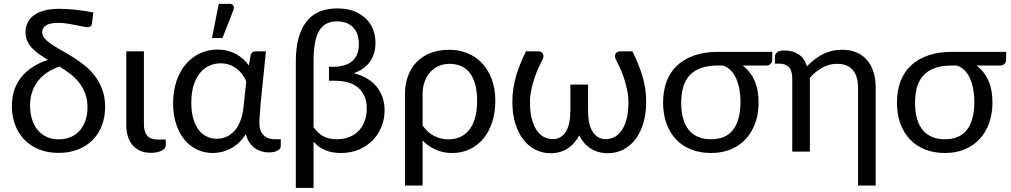

<svg xmlns="http://www.w3.org/2000/svg" viewBox="-20 -766 5108 970"><path d="M276.5 -62Q308.5 -62 335.5 -73Q362.5 -84 381.5 -105Q400.5 -126 411.2 -155.8Q422 -185.5 422 -223Q422 -263.5 410 -294.8Q398 -326 378.2 -350.5Q358.5 -375 333 -394.2Q307.5 -413.5 280 -430Q250.5 -419.5 223.8 -403Q197 -386.5 176.5 -362.5Q156 -338.5 144 -306.2Q132 -274 132 -232Q132 -197.5 140.8 -166.8Q149.5 -136 167.5 -112.8Q185.5 -89.5 212.8 -75.8Q240 -62 276.5 -62ZM444.5 -648.5Q443 -636.5 437.2 -632.5Q431.5 -628.5 420 -628.5Q413.5 -628.5 398 -632Q382.5 -635.5 362 -639.5Q341.5 -643.5 318.8 -647Q296 -650.5 275 -650.5Q230 -650.5 211.5 -637Q193 -623.5 193 -604Q193 -586 206.8 -570.8Q220.5 -555.5 242.8 -540.8Q265 -526 293.5 -510Q322 -494 352 -475.2Q382 -456.5 410.5 -433Q439 -409.5 461.2 -379.8Q483.5 -350 497.2 -312.2Q511 -274.5 511 -226.5Q511 -174.5 494.5 -131.8Q478 -89 447.5 -58.2Q417 -27.5 373.5 -10.5Q330 6.5 276.5 6.5Q220 6.5 176 -11.8Q132 -30 101.8 -61.8Q71.5 -93.5 55.8 -136.5Q40 -179.5 40 -229.5Q40 -314.5 85.5 -373.5Q131 -432.5 222 -464Q199 -477.5 178.5 -491.8Q158 -506 142.5 -522.5Q127 -539 118 -558.8Q109 -578.5 109 -603.5Q109 -628.5 118.8 -650Q128.5 -671.5 149.2 -687.5Q170 -703.5 202.5 -712.5Q235 -721.5 280.5 -721.5Q297.5 -721.5 319.2 -720.2Q341 -719 363.8 -716.5Q386.5 -714 409.2 -710.5Q432 -707 451.5 -702.5Z M618 -506.5H707V-138.5Q707 -100.5 723.5 -80.8Q740 -61 776.5 -61H817.5V-33Q817.5 -23.5 811.5 -16.2Q805.5 -9 795.2 -4Q785 1 771.5 3.5Q758 6 742.5 6Q712 6 688.8 -4Q665.5 -14 649.8 -32.5Q634 -51 626 -76.8Q618 -102.5 618 -133.5Z M1224 -355Q1216.5 -373 1204.8 -389.2Q1193 -405.5 1176.8 -418.2Q1160.5 -431 1139.8 -438.5Q1119 -446 1094 -446Q1064.5 -446 1037.8 -434.2Q1011 -422.5 990.8 -398Q970.5 -373.5 958.5 -336Q946.5 -298.5 946.5 -247Q946.5 -199 957 -164.8Q967.5 -130.5 985 -108.2Q1002.5 -86 1026 -75.5Q1049.5 -65 1075.5 -65Q1100.5 -65 1123.2 -74.8Q1146 -84.5 1164 -104.2Q1182 -124 1194.2 -154.8Q1206.5 -185.5 1210.5 -227.5ZM1398.5 -62.5V-26.5Q1398.5 -15 1382.5 -5.5Q1366.5 4 1338 4Q1318.5 4 1300.2 -1.5Q1282 -7 1266.5 -18.2Q1251 -29.5 1239.5 -47Q1228 -64.5 1222 -88.5Q1206 -63 1186.5 -45Q1167 -27 1145.2 -15.5Q1123.5 -4 1100.5 1.5Q1077.5 7 1054.5 7Q1012.5 7 976 -10.2Q939.5 -27.5 912.5 -60Q885.5 -92.5 870 -139Q854.5 -185.5 854.5 -244.5Q854.5 -306.5 871.8 -356.8Q889 -407 919.2 -442.2Q949.5 -477.5 990.2 -496.5Q1031 -515.5 1078.5 -515.5Q1105.5 -515.5 1129.2 -509.5Q1153 -503.5 1172.8 -492.8Q1192.5 -482 1208.8 -467.2Q1225 -452.5 1237 -435.5L1246.5 -488Q1252.5 -506.5 1270.5 -506.5H1323.5L1296 -236Q1295 -211.5 1292.8 -187.8Q1290.5 -164 1290.5 -144Q1290.5 -122 1296.5 -106.8Q1302.5 -91.5 1313.2 -81.5Q1324 -71.5 1338.2 -67Q1352.5 -62.5 1369 -62.5ZM1051 -574 1085 -746.5H1140.5Q1154 -746.5 1159 -737.8Q1164 -729 1159 -714.5L1104 -574Z M1564 -124Q1585.5 -93 1612.8 -77.8Q1640 -62.5 1680.5 -62.5Q1718 -62.5 1746.5 -74.5Q1775 -86.5 1794.2 -107.5Q1813.5 -128.5 1823.2 -156.5Q1833 -184.5 1833 -217Q1833 -255.5 1820.2 -282.2Q1807.5 -309 1785.8 -326Q1764 -343 1734.8 -350.5Q1705.5 -358 1672.5 -358H1642V-428.5H1662Q1690.5 -428.5 1714.5 -434.8Q1738.5 -441 1756 -454.5Q1773.5 -468 1783.2 -489.5Q1793 -511 1793 -542Q1793 -598.5 1763.5 -628.2Q1734 -658 1682.5 -658Q1652 -658 1629.8 -646.8Q1607.5 -635.5 1592.8 -611Q1578 -586.5 1571 -547.5Q1564 -508.5 1564 -453ZM1474.5 -456Q1474.5 -585 1526.2 -654.2Q1578 -723.5 1684 -723.5Q1733.5 -723.5 1769.8 -709Q1806 -694.5 1830 -670.5Q1854 -646.5 1865.5 -615Q1877 -583.5 1877 -549.5Q1877 -492.5 1847.8 -453Q1818.5 -413.5 1767 -396Q1804 -387.5 1833 -370.2Q1862 -353 1882 -329Q1902 -305 1912.5 -274.5Q1923 -244 1923 -208.5Q1923 -165 1907.2 -125.8Q1891.5 -86.5 1862.5 -57Q1833.5 -27.5 1792.8 -10.2Q1752 7 1702 7Q1658 7 1623.8 -7Q1589.5 -21 1564 -50.5V183.5H1474.5Z M2115 -132Q2140.5 -95.5 2174.2 -78.8Q2208 -62 2244 -62Q2314.5 -62 2352.5 -112.5Q2390.5 -163 2390.5 -256.5Q2390.5 -306 2380.2 -341.5Q2370 -377 2351.8 -399.8Q2333.5 -422.5 2307.8 -433Q2282 -443.5 2251 -443.5Q2222.5 -443.5 2197.8 -433.2Q2173 -423 2154.8 -403.2Q2136.5 -383.5 2125.8 -355Q2115 -326.5 2115 -290ZM2026 -290Q2026 -341.5 2041.5 -383Q2057 -424.5 2086 -453.8Q2115 -483 2156.8 -498.8Q2198.5 -514.5 2251 -514.5Q2299 -514.5 2341.2 -497.5Q2383.5 -480.5 2414.8 -447.5Q2446 -414.5 2464.2 -366.5Q2482.5 -318.5 2482.5 -256.5Q2482.5 -200.5 2467.5 -152.2Q2452.5 -104 2424.5 -68.8Q2396.5 -33.5 2355.8 -13.2Q2315 7 2264 7Q2218.5 7 2181 -9.8Q2143.5 -26.5 2115 -56V171.5H2026Z M3175 -506.5Q3205 -448 3224.8 -384Q3244.5 -320 3244.5 -251Q3244.5 -191 3230 -143.2Q3215.5 -95.5 3189.8 -61.8Q3164 -28 3128.5 -10Q3093 8 3051.5 8Q3024.5 8 3002.2 1.5Q2980 -5 2962 -17Q2944 -29 2930 -45.5Q2916 -62 2906 -82Q2896 -62 2881.8 -45.5Q2867.5 -29 2849.5 -17Q2831.5 -5 2809.5 1.5Q2787.5 8 2761.5 8Q2720 8 2684.5 -10Q2649 -28 2623.2 -61.8Q2597.5 -95.5 2583 -143.2Q2568.5 -191 2568.5 -251Q2568.5 -320 2588 -384Q2607.5 -448 2637.5 -506.5H2701Q2705.5 -506.5 2711.2 -504.2Q2717 -502 2720.8 -497.2Q2724.5 -492.5 2725.5 -485Q2726.5 -477.5 2722 -466.5Q2713 -450.5 2701.8 -426.2Q2690.5 -402 2680.8 -373Q2671 -344 2664.2 -312.5Q2657.5 -281 2657.5 -251Q2657.5 -194.5 2668.8 -158Q2680 -121.5 2696.8 -100.5Q2713.5 -79.5 2733.8 -71.2Q2754 -63 2772 -63Q2794.5 -63 2811.5 -73.2Q2828.5 -83.5 2839.5 -102Q2850.5 -120.5 2856 -146.5Q2861.5 -172.5 2861.5 -204V-338.5H2951V-204Q2951 -172.5 2956.5 -146.5Q2962 -120.5 2973.2 -102Q2984.5 -83.5 3001.5 -73.2Q3018.5 -63 3041 -63Q3059 -63 3079 -71.2Q3099 -79.5 3115.8 -100.5Q3132.5 -121.5 3143.8 -158Q3155 -194.5 3155 -251Q3155 -281 3148.2 -312.5Q3141.5 -344 3131.8 -373Q3122 -402 3110.8 -426.2Q3099.5 -450.5 3090.5 -466.5Q3086 -477.5 3087 -485Q3088 -492.5 3092 -497.2Q3096 -502 3101.8 -504.2Q3107.5 -506.5 3112 -506.5Z M3607 -435Q3557.5 -435 3522.2 -422.5Q3487 -410 3464.5 -386Q3442 -362 3431.8 -326.8Q3421.5 -291.5 3421.5 -246Q3421.5 -156 3460.2 -109.2Q3499 -62.5 3572 -62.5Q3647.5 -62.5 3684.2 -111.2Q3721 -160 3721 -252Q3721 -285 3715.5 -315Q3710 -345 3699.2 -369.2Q3688.5 -393.5 3671.8 -410.5Q3655 -427.5 3632.5 -435ZM3881.5 -504V-462Q3881.5 -457.5 3879.5 -452.8Q3877.5 -448 3873.8 -444Q3870 -440 3864.5 -437.5Q3859 -435 3852 -435H3731.5Q3770 -407 3791.2 -360.5Q3812.5 -314 3812.5 -248.5Q3812.5 -192 3796 -145.2Q3779.5 -98.5 3748.5 -64.5Q3717.5 -30.5 3673 -11.8Q3628.5 7 3572.5 7Q3518 7 3473.2 -10.2Q3428.5 -27.5 3396.8 -60.5Q3365 -93.5 3347.5 -140.8Q3330 -188 3330 -248Q3330 -307.5 3348 -355Q3366 -402.5 3401.2 -435.5Q3436.5 -468.5 3488.2 -486.2Q3540 -504 3607 -504Z M3895 -480.5Q3895 -492 3905.8 -501.5Q3916.5 -511 3943 -511Q3984 -511 4014.5 -491.5Q4045 -472 4056.5 -430.5Q4091 -468 4135.5 -491.2Q4180 -514.5 4234.5 -514.5Q4276.5 -514.5 4308 -500.8Q4339.5 -487 4361 -461.8Q4382.5 -436.5 4393.2 -401Q4404 -365.5 4404 -322.5V171.5H4315V-322.5Q4315 -380 4288.8 -411.8Q4262.5 -443.5 4208.5 -443.5Q4169 -443.5 4134.8 -424.5Q4100.5 -405.5 4071.5 -373V0H3982.5V-369Q3982.5 -408 3966 -426.2Q3949.5 -444.5 3916.5 -444.5H3895Z M4788.5 -435Q4739 -435 4703.8 -422.5Q4668.5 -410 4646 -386Q4623.5 -362 4613.2 -326.8Q4603 -291.5 4603 -246Q4603 -156 4641.8 -109.2Q4680.5 -62.5 4753.5 -62.5Q4829 -62.5 4865.8 -111.2Q4902.5 -160 4902.5 -252Q4902.5 -285 4897 -315Q4891.5 -345 4880.8 -369.2Q4870 -393.5 4853.2 -410.5Q4836.5 -427.5 4814 -435ZM5063 -504V-462Q5063 -457.5 5061 -452.8Q5059 -448 5055.2 -444Q5051.5 -440 5046 -437.5Q5040.5 -435 5033.5 -435H4913Q4951.5 -407 4972.8 -360.5Q4994 -314 4994 -248.5Q4994 -192 4977.5 -145.2Q4961 -98.5 4930 -64.5Q4899 -30.5 4854.5 -11.8Q4810 7 4754 7Q4699.5 7 4654.8 -10.2Q4610 -27.5 4578.2 -60.5Q4546.5 -93.5 4529 -140.8Q4511.5 -188 4511.5 -248Q4511.5 -307.5 4529.5 -355Q4547.5 -402.5 4582.8 -435.5Q4618 -468.5 4669.8 -486.2Q4721.5 -504 4788.5 -504Z"/></svg>

Font: Lato-Regular
Style: Regular
Weight: 400
Designer: Lukasz Dziedzic with Adam Twardoch and Botio Nikoltchev
Foundry: tyPoland Lukasz Dziedzic
Version: Version 2.015; 2015-08-06; http://www.latofonts.com/